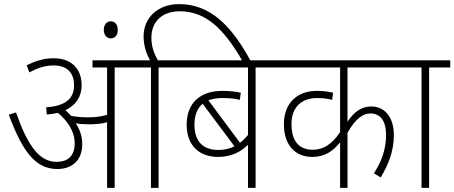

<svg xmlns="http://www.w3.org/2000/svg" viewBox="-20 -916 2215 936"><path d="M381 -213C381 -252 369 -286 349 -315C369 -311 392 -310 414 -310C443 -310 473 -312 502 -320V0H539V-587H642V-622H431V-587H502V-356C470 -347 438 -344 407 -344C383 -344 355 -346 327 -351C318 -361 309 -370 299 -379C350 -403 378 -445 378 -500C378 -582 327 -632 242 -632C192 -632 154 -619 110 -598L123 -563C164 -585 200 -597 242 -597C305 -597 341 -563 341 -500C341 -436 300 -399 205 -393L208 -358C227 -359 245 -362 262 -366C310 -326 344 -276 344 -217C344 -152 307 -127 256 -127C171 -127 115 -206 58 -368L23 -357C94 -163 161 -92 260 -92C324 -92 381 -128 381 -213Z M486 -770C486 -744 502 -729 520 -729C540 -729 554 -743 554 -770C554 -796 541 -812 520 -812C500 -812 486 -796 486 -770Z M716 -587V0H753V-587H856V-622H750C733 -650 718 -687 718 -732C718 -814 774 -861 856 -861C977 -861 1067 -785 1164 -615H1204C1112 -786 1008 -896 853 -896C751 -896 680 -831 680 -739C680 -690 695 -652 711 -622H628V-587Z M1328 -587V-622H842V-587H1189V-258C1177 -244 1164 -231 1150 -220L996 -427C1015 -434 1037 -438 1063 -438C1102 -438 1128 -435 1149 -429L1154 -464C1132 -469 1102 -473 1064 -473C957 -473 890 -415 890 -308C890 -205 953 -151 1043 -151C1113 -151 1158 -180 1189 -210V0H1226V-587ZM928 -308C928 -355 942 -389 968 -410L1123 -203C1100 -191 1074 -185 1045 -185C976 -185 928 -220 928 -308Z M1961 -587V-622H1315V-587H1638V-272C1596 -209 1553 -186 1505 -186C1444 -186 1401 -221 1401 -311C1401 -393 1449 -438 1526 -438C1555 -438 1579 -435 1599 -429L1604 -464C1584 -469 1553 -473 1524 -473C1429 -473 1364 -413 1364 -311C1364 -201 1426 -151 1502 -151C1566 -151 1604 -181 1638 -222V0H1674V-269C1713 -337 1749 -363 1785 -363C1836 -363 1862 -325 1862 -257C1862 -185 1838 -126 1803 -71L1836 -51C1874 -114 1900 -180 1900 -256C1900 -351 1851 -397 1790 -397C1744 -397 1708 -373 1674 -323V-587Z M2072 -587H2175V-622H1947V-587H2035V0H2072Z"/></svg>

Font: Noto Sans SemiCondensed ExtraLight
Style: Regular
Weight: 200
Width: 4
Designer: Monotype Design Team
Foundry: Monotype Imaging Inc.
Version: Version 2.013